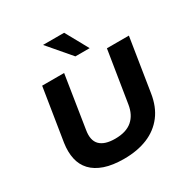

<svg xmlns="http://www.w3.org/2000/svg" viewBox="-208 -1125 1286 1317"><g transform="rotate(-30 435.5 -466.5)"><path d="M402 11Q311 11 248.5 -10.5Q186 -32 149 -71.5Q112 -111 100 -166.5Q88 -222 98 -290L164 -705H338L273 -291Q260 -214 297 -176.5Q334 -139 417 -139Q504 -139 552 -180Q600 -221 612 -298L677 -705H851L785 -288Q770 -188 719 -121.5Q668 -55 587.5 -22Q507 11 402 11ZM462 -765 309 -944H476L575 -765Z"/></g></svg>

Font: Nunito Sans 7pt SemiExpanded ExtraBold
Style: Italic
Weight: 800
Width: 6
Italic angle: -9°
Designer: Vernon Adams
Foundry: Vernon Adams
Version: Version 3.101;gftools[0.9.27]